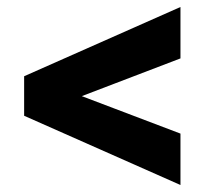

<svg xmlns="http://www.w3.org/2000/svg" viewBox="-20 -504 593 549"><path d="M496 25 49 -173V-286L496 -484V-337L122 -194V-264L496 -122Z"/></svg>

Font: Ysabeau Infant Black
Style: Regular
Weight: 900
Designer: Christian Thalmann (Catharsis Fonts)
Version: Version 2.001;gftools[0.9.30]; featfreeze: ss01,ss02,lnum